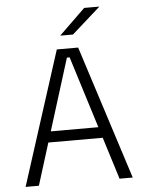

<svg xmlns="http://www.w3.org/2000/svg" viewBox="-56 -869 683 914"><g transform="rotate(-5 285.0 -412.0)"><path d="M29 0 234 -639H336L541 0H478L291.5 -596H278.5L92.5 0ZM138.5 -201V-253H431V-201ZM381 -824.5H452.5V-823.5L317 -703H257V-704Z"/></g></svg>

Font: Anek Gurmukhi Medium Light
Style: Regular
Weight: 300
Version: Version 1.003